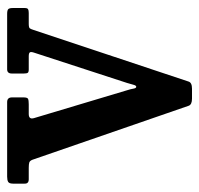

<svg xmlns="http://www.w3.org/2000/svg" viewBox="-30 -530 570 551"><g transform="rotate(-90 255.5 -255.0)"><path d="M292.5 -176 379 -441.5Q382.5 -451.5 380.2 -454.8Q378 -458 369 -458H331Q323.5 -458 321.5 -461Q319.5 -464 319.5 -472.5V-506.5Q319.5 -520 331.5 -520H490.5Q500.5 -520 504 -517Q507.5 -514 507.5 -503.5V-470Q507.5 -462 504.2 -460Q501 -458 493 -458H462.5Q451.5 -458 449.2 -455Q447 -452 444.5 -444L296.5 0.5Q293.5 10.5 276 10.5H247.5Q230.5 10.5 227 1L72 -447.5Q69 -455 64 -456.5Q59 -458 49 -458H16Q3 -458 3.5 -470V-503Q3.5 -514 8.5 -517Q13.5 -520 23.5 -520H237.5Q251 -520 251 -506V-473.5Q251 -462 246.8 -460Q242.5 -458 231 -458H203.5Q187 -458 191.5 -443L271 -177.5Q275 -165 276.2 -157.2Q277.5 -149.5 281.5 -149.5Q285 -149.5 287 -156.8Q289 -164 292.5 -176Z"/></g></svg>

Font: Besley* Narrow Medium
Style: Regular
Weight: 500
Width: 4
Designer: Owen Earl
Foundry: indestructible type*
Version: Version 3.000; ttfautohint (v1.8.3)